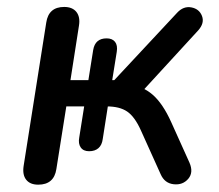

<svg xmlns="http://www.w3.org/2000/svg" viewBox="-20 -514 617 542"><path d="M46.7 -45.6 110.6 -450.6Q117.3 -494.4 161.2 -494.4Q184.3 -494.4 195.6 -480.4Q206.8 -466.3 203 -442.2L178.9 -287.8H229.5L243 -372.6Q245.8 -389.5 255.4 -397.6Q265 -405.7 280.9 -405.7Q297 -405.7 304.8 -395.8Q312.5 -385.9 309.6 -367.7L296.8 -287.8H302.6L480.2 -478.2Q498 -497.3 520.3 -493.1Q542.5 -488.9 550.2 -468.9Q557.9 -448.8 539.5 -428.2L374.6 -248.5L344.5 -274.9Q382.2 -271.6 411 -246.6Q439.7 -221.6 463.3 -169.2L514.7 -55.2Q526.9 -27.5 511.5 -9.3Q496 8.9 470.4 6.1Q444.8 3.4 433.6 -22L377.6 -146.2Q360.2 -184.8 338.9 -199.2Q317.6 -213.6 281.4 -213.6H270.4L285.9 -223.1L270 -121.4Q267.8 -104.5 257.9 -95.8Q248 -87.1 231.5 -87.1Q215.3 -87.1 207.9 -97.8Q200.4 -108.5 203.7 -126L217.6 -213.6H167.2L139.1 -36.6Q132.3 7.3 87.9 7.3Q64.8 7.3 53.8 -6.8Q42.9 -20.8 46.7 -45.6Z"/></svg>

Font: SN Pro Thin
Style: Italic
Weight: 200
Italic angle: -9°
Designer: Tobias Whetton
Foundry: Supernotes
Version: Version 1.003;Glyphs 3.3 (3324)